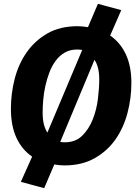

<svg xmlns="http://www.w3.org/2000/svg" viewBox="-20 -848 729 1004"><path d="M667 -415Q667 -334 646.5 -256.5Q626 -179 583.5 -118.5Q541 -58 474.5 -20.5Q408 17 317 17Q292 17 264 12L211 136L89 103L148 -29Q94 -66 65.5 -128.5Q37 -191 37 -279Q37 -359 57 -436.5Q77 -514 120 -575Q163 -636 228.5 -673.5Q294 -711 386 -711Q400 -711 413 -709.5Q426 -708 440 -706L492 -828L614 -795L556 -662Q609 -626 638 -564Q667 -502 667 -415ZM203 -260Q203 -224 209.5 -198Q216 -172 228 -155L410 -587Q403 -588 396.5 -588.5Q390 -589 383 -589Q346 -589 318.5 -573Q291 -557 271 -530Q251 -503 238 -468.5Q225 -434 217 -397.5Q209 -361 206 -325Q203 -289 203 -260ZM320 -104Q375 -104 410 -138.5Q445 -173 465 -223.5Q485 -274 492 -331Q499 -388 499 -433Q499 -499 474 -535L295 -106Q306 -104 310 -104Z"/></svg>

Font: Szlgxwxxxixliatcpuztgldltzi
Style: Regular
Weight: 700
Italic angle: -8°
Designer: Carrois Corporate & Edenspiekermann
Foundry: Carrois Corporate GbR & Edenspiekermann AG
Version: Version 2.001